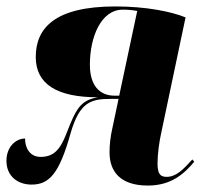

<svg xmlns="http://www.w3.org/2000/svg" viewBox="-27 -566 629 596"><path d="M432 10C505 10 545 -27 576 -64L570 -71C542 -40 520 -17 490 -17C470 -17 462 -27 462 -59C462 -87 467 -125 474 -156L549 -512C505 -530 427 -546 331 -546C142 -546 84 -478 84 -389C84 -304 151 -264 277 -264C221 -255 208 -225 179 -151C160 -102 140 -79 99 -79C62 -79 50 -113 51 -136C21 -136 -7 -109 -7 -67C-7 -19 28 7 71 7C126 7 157 -27 192 -152C220 -249 255 -259 316 -259H341L322 -169C316 -143 313 -118 313 -93C313 -36 344 10 432 10ZM329 -269C280 -269 252 -303 252 -365C252 -452 287 -536 354 -536C370 -536 382 -535 399 -532L343 -269Z"/></svg>

Font: Noto Serif Display Condensed ExtraBold
Style: Italic
Weight: 800
Width: 3
Italic angle: -12°
Designer: Monotype Design Team
Foundry: Monotype Imaging Inc.
Version: Version 2.009